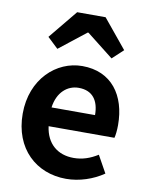

<svg xmlns="http://www.w3.org/2000/svg" viewBox="-93 -910 767 991"><g transform="rotate(10 290.5 -414.5)"><path d="M322 14C392 14 463 -10 518 -48L468 -138C428 -113 388 -99 342 -99C259 -99 199 -147 187 -238H532C536 -252 539 -279 539 -306C539 -461 459 -574 305 -574C170 -574 44 -461 44 -279C44 -95 166 14 322 14ZM185 -336C196 -418 248 -460 306 -460C379 -460 413 -412 413 -336ZM106 -692 162 -639 302 -749H306L446 -639L503 -692L379 -843H230Z"/></g></svg>

Font: Kinto Sans
Style: Bold
Weight: 700
Designer: Authors: Ryoko NISHIZUKA  (kana & ideographs); Paul D. Hunt (Latin, Greek & Cyrillic); Wenlong ZHANG  (bopomofo); Sandol
Foundry: Adobe Systems Incorporated, ookami Inc.
Version: Version 0.001